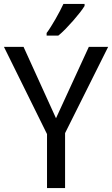

<svg xmlns="http://www.w3.org/2000/svg" viewBox="-20 -951 567 971"><path d="M263.2 -353 429.2 -713.9H526.9L309.1 -277.8V0H217.8V-272.9L0 -713.9H99.1ZM215.8 -784.2Q226.6 -798.3 238 -816.9Q249.5 -835.4 261 -855.2Q272.5 -875 282.7 -894.8Q293 -914.6 300.8 -931.2H407.7V-920.9Q399.9 -907.7 384.5 -887.9Q369.1 -868.2 350.3 -846.7Q331.5 -825.2 311.8 -804.9Q292 -784.7 274.9 -771H215.8Z"/></svg>

Font: Puppies Kittens
Style: Regular
Weight: 400
Foundry: Ascender Corporation and Peter Mawhorter
Version: Version 0.1